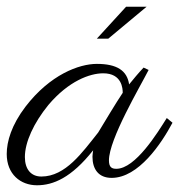

<svg xmlns="http://www.w3.org/2000/svg" viewBox="-54 -533 533 571"><path d="M373 -332C357 -315 343 -298 330 -282C324 -323 294 -343 234 -343C181 -343 95 -311 22 -216C-20 -161 -34 -112 -34 -75C-34 -15 7 18 56 18C104 18 158 -4 223 -86C222 -81 221 -69 221 -67C221 -30 239 -4 278 -4C358 -4 426 -106 459 -168L442 -182C415 -139 349 -31 292 -31C279 -31 270 -35 270 -56C270 -119 362 -274 388 -325ZM238 -139C191 -80 141 -8 69 -8C38 -8 20 -30 20 -66C20 -110 46 -167 90 -221C150 -292 213 -315 253 -315C309 -315 311 -269 311 -257C292 -229 255 -167 238 -139ZM382 -513H321L234 -418H268Z"/></svg>

Font: Parisienne
Style: Regular
Weight: 400
Designer: Astigmatic (AOETI)
Foundry: Astigmatic (AOETI)
Version: Version 1.000